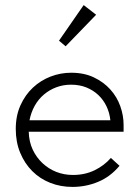

<svg xmlns="http://www.w3.org/2000/svg" viewBox="-20 -727 548 755"><path d="M265 8Q218 8 177.5 -8Q137 -24 107 -54Q77 -84 59.5 -126Q42 -168 42 -220Q42 -272 60.5 -313Q79 -354 109.5 -382.5Q140 -411 179 -426Q218 -441 260 -441Q311 -441 349.5 -422.5Q388 -404 414 -375Q440 -346 453 -309.5Q466 -273 466 -236V-209H93Q94 -170 108.5 -139Q123 -108 147 -85.5Q171 -63 201.5 -51Q232 -39 267 -39Q314 -39 352 -57.5Q390 -76 416 -106L450 -75Q414 -32 366 -12Q318 8 265 8ZM259 -394Q229 -394 202 -384Q175 -374 153 -355.5Q131 -337 116.5 -311Q102 -285 96 -254H414Q411 -283 399 -308.5Q387 -334 367 -353Q347 -372 320 -383Q293 -394 259 -394ZM358 -669 238 -545 212 -567 309 -707Z"/></svg>

Font: Tilda Sans Light
Style: Regular
Weight: 300
Designer: ParaType Ltd
Foundry: ParaType Ltd
Version: Version 1.009